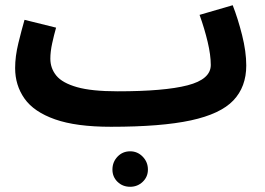

<svg xmlns="http://www.w3.org/2000/svg" viewBox="-20 -465 1014 736"><path d="M405 21Q272 21 191 -7.5Q110 -36 74 -87Q38 -138 38 -204Q38 -249 50.5 -300Q63 -351 74 -389L195 -359Q187 -331 180 -299Q173 -267 173 -240Q173 -203 196 -175Q219 -147 275 -131Q331 -115 431 -115V-113V-115Q610 -115 699 -138Q788 -161 788 -216Q788 -254 776 -304.5Q764 -355 745 -408L872 -445Q892 -394 908 -330.5Q924 -267 924 -214Q924 -132 874.5 -80Q825 -28 711.5 -3.5Q598 21 406 21V20ZM479 251Q450 251 430.5 232Q411 213 411 185Q411 156 430.5 135.5Q450 115 479 115Q507 115 527 135.5Q547 156 547 185Q547 213 527 232Q507 251 479 251Z"/></svg>

Font: Noto Sans Arabic SemCond
Style: Bold
Weight: 700
Width: 4
Designer: Monotype Design Team, Nadine Chahine, Nizar Qandah and Khaled Hosny
Foundry: Monotype Imaging Inc.
Version: Version 2.012; ttfautohint (v1.8.4.7-5d5b)